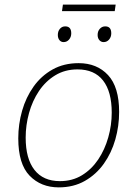

<svg xmlns="http://www.w3.org/2000/svg" viewBox="-20 -803 593 830"><path d="M320 -530Q399 -530 447 -478.5Q495 -427 495 -319Q495 -258 478.5 -200Q462 -142 429 -95.5Q396 -49 347 -21Q298 7 234 7Q157 7 108 -43.5Q59 -94 59 -205Q59 -266 75.5 -324Q92 -382 125 -428.5Q158 -475 207 -502.5Q256 -530 320 -530ZM315 -503Q261 -503 219 -477.5Q177 -452 148.5 -409.5Q120 -367 105.5 -314.5Q91 -262 91 -208Q91 -117 129 -68.5Q167 -20 239 -20Q293 -20 334.5 -45.5Q376 -71 404.5 -113.5Q433 -156 448 -209Q463 -262 463 -316Q463 -407 425.5 -455Q388 -503 315 -503ZM480 -783 476 -755H248L252 -783ZM255 -621Q244 -621 237 -629.5Q230 -638 230 -652Q230 -668 239 -678.5Q248 -689 262 -689Q288 -689 288 -659Q288 -643 278.5 -632Q269 -621 255 -621ZM428 -621Q417 -621 409.5 -629.5Q402 -638 402 -652Q402 -668 411.5 -678.5Q421 -689 435 -689Q461 -689 461 -659Q461 -643 451.5 -632Q442 -621 428 -621Z"/></svg>

Font: Bitter ExtraLight
Style: Italic
Weight: 200
Italic angle: -9°
Designer: Sol Matas, and Bitter project Authors
Foundry: Sol Matas
Version: Version 2.001